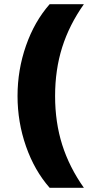

<svg xmlns="http://www.w3.org/2000/svg" viewBox="-20 -790 454 920"><path d="M218 110Q145 27 104.5 -89Q64 -205 64 -330Q64 -455 104.5 -571Q145 -687 218 -770H382Q312 -671 278 -563.5Q244 -456 244 -330Q244 -204 278 -96.5Q312 11 382 110Z"/></svg>

Font: M PLUS 1 Thin Black
Style: Regular
Weight: 900
Version: Version 1.001